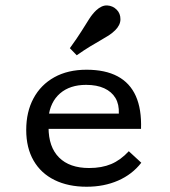

<svg xmlns="http://www.w3.org/2000/svg" viewBox="-20 -688 637 719"><path d="M304.4 11.3Q235.5 11.3 184.4 -13.8Q133.3 -38.9 105.8 -86.6Q78.2 -134.3 78.2 -201.3Q78.2 -269.1 105.5 -319.8Q132.7 -370.5 183.4 -398.7Q234.2 -426.9 303.9 -426.9Q374.2 -426.9 420.4 -402.2Q466.6 -377.5 488.6 -328.4Q510.6 -279.3 508.1 -205.4H127.2L126.2 -262.6H425Q426.5 -297.2 412.4 -320.9Q398.2 -344.6 370.4 -357.4Q342.5 -370.2 302.4 -370.2Q241.8 -370.2 204.8 -338.2Q167.8 -306.1 161.6 -248.5L164.2 -245.8Q163.4 -240.1 162.6 -230.7Q161.8 -221.4 161.8 -211Q161.8 -137.4 201.2 -98.1Q240.5 -58.8 313.9 -58.8Q361.1 -58.8 396.5 -73.7Q431.9 -88.7 462.3 -121.7L509.1 -78.6Q475.1 -34.8 422.4 -11.8Q369.7 11.3 304.4 11.3ZM267.3 -481 241.6 -507.6Q268.8 -545.1 285.4 -571.6Q301.9 -598.1 313.9 -616.9Q326 -635.8 340.1 -649.2Q361 -668.7 381.7 -667.6Q402.3 -666.5 417.2 -651.5Q431.1 -637.5 431 -615.9Q431 -594.4 411.5 -574.9Q400.6 -564 387.4 -555.5Q374.2 -547 357 -537.3Q339.9 -527.7 317.9 -514.3Q295.8 -500.9 267.3 -481Z"/></svg>

Font: Playfair 5pt SemiExpanded Light
Style: Regular
Weight: 300
Width: 6
Designer: Claus Eggers Sørensen
Foundry: Claus Eggers Sørensen
Version: Version 2.203